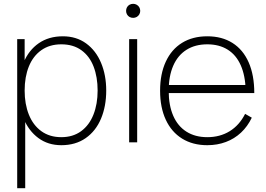

<svg xmlns="http://www.w3.org/2000/svg" viewBox="-20 -745 1391 1005"><path d="M77 -271Q77 -354 103.8 -418.2Q130.5 -482.5 183 -518.8Q235.5 -555 309 -555Q379.5 -555 430.8 -517.8Q482 -480.5 509 -416Q536 -351.5 536 -271Q536 -189 508.8 -124Q481.5 -59 428.5 -22Q375.5 15 301 15Q231.5 15 180.8 -22.5Q130 -60 103.5 -124.8Q77 -189.5 77 -271ZM70 -540H109V-115H112V240H70ZM491 -271Q491 -341.5 470 -396.2Q449 -451 406.2 -482Q363.5 -513 301 -513Q239.5 -513 196.2 -482.2Q153 -451.5 131 -397Q109 -342.5 109 -271Q109 -200.5 131 -145.2Q153 -90 196.2 -58.5Q239.5 -27 301 -27Q362 -27 404.8 -58.5Q447.5 -90 469.2 -145.2Q491 -200.5 491 -271Z M656 -540H698V0H656ZM640 -688Q640 -698.5 644.8 -707Q649.5 -715.5 658 -720.2Q666.5 -725 677 -725Q687 -725 695.5 -720.2Q704 -715.5 709 -707Q714 -698.5 714 -688Q714 -678 709 -669.5Q704 -661 695.5 -656.2Q687 -651.5 677 -651.5Q666.5 -651.5 658 -656.2Q649.5 -661 644.8 -669.5Q640 -678 640 -688Z M818 -270Q818 -358 847.8 -422.2Q877.5 -486.5 933 -520.8Q988.5 -555 1065 -555Q1142 -555 1197.2 -520Q1252.5 -485 1281.8 -418.2Q1311 -351.5 1311 -258H1266V-272Q1264 -349.5 1240.2 -403.2Q1216.5 -457 1172 -485Q1127.5 -513 1065 -513Q1001.5 -513 956 -484.2Q910.5 -455.5 886.8 -401Q863 -346.5 863 -270Q863 -193.5 886.8 -139Q910.5 -84.5 956 -55.8Q1001.5 -27 1065 -27Q1131.5 -27 1182.2 -58.2Q1233 -89.5 1263 -149L1298 -129Q1276 -83 1241.5 -50.8Q1207 -18.5 1162.2 -1.8Q1117.5 15 1065 15Q989 15 933.2 -19.5Q877.5 -54 847.8 -118.2Q818 -182.5 818 -270ZM845 -300H1285V-258H845Z"/></svg>

Font: Tap Sans
Style: Regular
Weight: 400
Designer: Tap Payments
Foundry: Tap Payments
Version: Version 1.001;Glyphs 3.1.2 (3151)